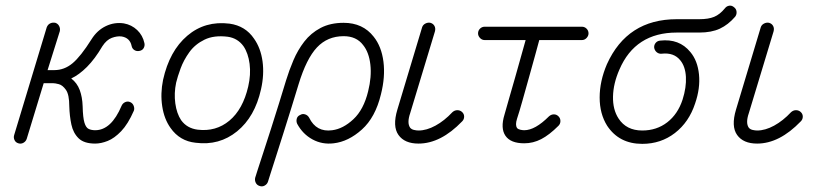

<svg xmlns="http://www.w3.org/2000/svg" viewBox="-20 -502 2935 690"><path d="M322 14Q282 14 262.5 -5Q243 -24 236.5 -54.5Q230 -85 229 -120Q229 -162 217 -179Q205 -196 191.5 -199.5Q178 -203 171 -203H137L76 -3Q73 6 64.5 11Q56 16 46 13Q36 10 32 1Q28 -8 31 -17L148 -404Q152 -414 160.5 -418Q169 -422 179 -420Q188 -417 192.5 -408.5Q197 -400 195 -390L151 -250H175Q211 -250 240.5 -274.5Q270 -299 309 -361Q329 -393 360 -408Q391 -423 425 -418Q453 -413 473 -394Q493 -375 499 -347Q501 -338 496.5 -329.5Q492 -321 481 -319Q471 -317 463 -322Q455 -327 453 -337Q447 -366 417 -371Q401 -373 382 -366Q363 -359 348 -336Q321 -290 292.5 -261.5Q264 -233 236 -220Q257 -204 266.5 -178.5Q276 -153 277 -120Q278 -79 283.5 -61Q289 -43 299 -38.5Q309 -34 322 -34Q380 -34 417 -122Q421 -131 430 -135Q439 -139 448 -135Q457 -131 460.5 -121.5Q464 -112 461 -104Q440 -56 415.5 -30.5Q391 -5 367 4.5Q343 14 322 14Z M683 11Q626 5 593 -42Q570 -74 563 -120Q556 -166 566 -215Q589 -319 653 -373.5Q717 -428 805 -417Q862 -409 893 -363Q917 -329 923.5 -281.5Q930 -234 918 -181Q896 -82 832 -30Q768 22 683 11ZM690 -36Q756 -28 804.5 -68.5Q853 -109 872 -191Q882 -234 877 -272.5Q872 -311 855 -336Q834 -365 798 -370Q749 -376 715 -359.5Q681 -343 660.5 -314.5Q640 -286 629 -256Q618 -226 613 -205Q605 -167 610 -130.5Q615 -94 631 -70Q652 -41 690 -36Z M912 166Q903 163 899 154.5Q895 146 897 137Q897 136 905 111.5Q913 87 926 47Q939 7 954 -39.5Q969 -86 983 -131.5Q997 -177 1008 -213Q1019 -249 1034.5 -285.5Q1050 -322 1073.5 -352.5Q1097 -383 1132 -401.5Q1167 -420 1215 -420Q1284 -420 1323 -370Q1351 -335 1358 -280.5Q1365 -226 1349 -163Q1329 -80 1280.5 -36.5Q1232 7 1179 13Q1138 18 1103 -1Q1068 -20 1048 -57Q1044 -66 1046.5 -75.5Q1049 -85 1059 -89Q1067 -94 1076.5 -91Q1086 -88 1091 -79Q1117 -26 1174 -34Q1213 -39 1250 -73.5Q1287 -108 1303 -174Q1316 -226 1311 -270Q1306 -314 1285 -340Q1261 -372 1215 -372Q1157 -372 1119 -331.5Q1081 -291 1053 -199Q1042 -163 1028 -117.5Q1014 -72 999 -25Q984 22 971.5 61.5Q959 101 951 125.5Q943 150 943 151Q940 160 931 165Q922 170 912 166Z M1484 14Q1434 14 1412 -17Q1390 -48 1408 -108L1497 -404Q1500 -413 1509 -417.5Q1518 -422 1527 -420Q1537 -417 1541.5 -408.5Q1546 -400 1543 -389L1454 -95Q1442 -60 1454 -43Q1459 -37 1468 -35Q1477 -33 1484 -33Q1513 -33 1545 -50.5Q1577 -68 1606 -99Q1614 -106 1623.5 -106Q1633 -106 1640 -100Q1648 -93 1648 -83Q1648 -73 1641 -66Q1564 14 1484 14Z M1864 13Q1815 13 1796.5 -14Q1778 -41 1793 -90Q1799 -112 1809.5 -148Q1820 -184 1831.5 -224.5Q1843 -265 1853 -301Q1863 -337 1869 -358H1722Q1712 -358 1705 -365.5Q1698 -373 1698 -382Q1698 -392 1705 -399Q1712 -406 1722 -406H2071Q2081 -406 2088 -399Q2095 -392 2095 -382Q2095 -373 2088 -365.5Q2081 -358 2071 -358H1918Q1914 -343 1904 -306.5Q1894 -270 1881.5 -225.5Q1869 -181 1857.5 -140Q1846 -99 1838 -75Q1831 -53 1838 -42Q1843 -37 1851 -35.5Q1859 -34 1864 -34Q1903 -34 1953 -84Q1961 -91 1970.5 -91Q1980 -91 1987 -84Q1994 -77 1994 -67Q1994 -57 1987 -50Q1954 -17 1925 -2Q1896 13 1864 13Z M2288 15Q2205 15 2162 -50Q2135 -93 2135 -151.5Q2135 -210 2161 -271Q2234 -433 2412 -433H2493Q2526 -433 2546.5 -441.5Q2567 -450 2585 -472Q2591 -480 2600.5 -481.5Q2610 -483 2618 -476Q2626 -470 2627 -460Q2628 -450 2622 -442Q2597 -413 2567 -399Q2537 -385 2493 -385H2412Q2263 -385 2206 -252Q2184 -202 2183 -155Q2182 -108 2203 -76Q2231 -33 2288 -33Q2340 -33 2378 -62.5Q2416 -92 2433 -144Q2447 -188 2445 -225.5Q2443 -263 2425 -285Q2402 -314 2358 -309Q2348 -308 2340.5 -314Q2333 -320 2331 -330Q2330 -340 2336 -347.5Q2342 -355 2352 -356Q2421 -364 2461 -315Q2487 -284 2492 -234.5Q2497 -185 2478 -130Q2456 -63 2405.5 -24Q2355 15 2288 15Z M2701 14Q2651 14 2629 -17Q2607 -48 2625 -108L2714 -404Q2717 -413 2726 -417.5Q2735 -422 2744 -420Q2754 -417 2758.5 -408.5Q2763 -400 2760 -389L2671 -95Q2659 -60 2671 -43Q2676 -37 2685 -35Q2694 -33 2701 -33Q2730 -33 2762 -50.5Q2794 -68 2823 -99Q2831 -106 2840.5 -106Q2850 -106 2857 -100Q2865 -93 2865 -83Q2865 -73 2858 -66Q2781 14 2701 14Z"/></svg>

Font: Zen Kurenaido
Style: ARC
Weight: 400
Designer: Yoshimichi Ohira
Foundry: Positype
Version: Version 1.001